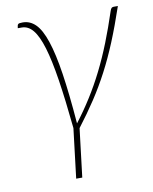

<svg xmlns="http://www.w3.org/2000/svg" viewBox="-78 -553 632 792"><g transform="rotate(-10 238.0 -157.5)"><path d="M177 178.5 202 -29Q190 -149 177 -233.5Q164 -318 147.8 -371.8Q131.5 -425.5 111.2 -450Q91 -474.5 64 -474.5H47.5L49 -484Q49.5 -489 53.2 -491.8Q57 -494.5 71.5 -494.5Q102 -494.5 125.2 -471.5Q148.5 -448.5 166.2 -395.5Q184 -342.5 197 -256.8Q210 -171 220 -45.5Q255 -91 285.2 -139Q315.5 -187 342 -240Q368.5 -293 391.8 -351.8Q415 -410.5 437 -477.5Q440 -487 443.5 -490Q447 -493 452 -493H470Q443 -413.5 417 -350.2Q391 -287 362.2 -232.2Q333.5 -177.5 300.5 -127.5Q267.5 -77.5 227 -24.5L202.5 178.5Z"/></g></svg>

Font: Lato Thin
Style: Italic
Weight: 200
Italic angle: -7°
Designer: Lukasz Dziedzic
Foundry: tyPoland Lukasz Dziedzic
Version: Version 2.007; 2014-02-27